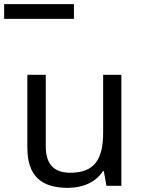

<svg xmlns="http://www.w3.org/2000/svg" viewBox="-53 -897 691 927"><path d="M-33 -806H304V-877H-33ZM533 -536H445V-257C445 -132 406 -63 287 -63C206 -63 168 -105 168 -191V-536H79V-185C79 -49 145 10 274 10C343 10 409 -15 444 -71H448L461 0H533Z"/></svg>

Font: Noto Sans Tifinagh Agraw Imazighen
Style: Regular
Weight: 400
Designer: JamraPatel
Foundry: JamraPatel LLC
Version: Version 2.006